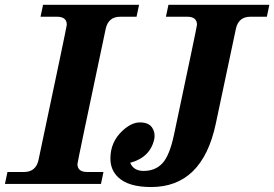

<svg xmlns="http://www.w3.org/2000/svg" viewBox="-50 -752 1121 785"><path d="M362.8 0H-29.8L-19.5 -48.8H47.9Q96.7 -48.8 107.4 -97.7Q223.1 -644 223.1 -650.9Q223.1 -683.6 183.1 -683.6H115.7L126 -732.4H518.6L508.3 -683.6H441.9Q393.1 -683.6 382.3 -634.8Q266.6 -88.4 266.6 -81.5Q266.6 -48.8 306.6 -48.8H373ZM567.9 12.7Q474.1 12.7 432.6 -27.8Q401.4 -57.6 401.4 -104Q401.4 -172.4 451.7 -218.3Q487.8 -251.5 522 -251.5Q557.6 -251.5 571.8 -230.5Q582 -215.3 582 -197.3Q582 -190.4 580.6 -183.1Q564.5 -108.9 482.4 -86.4Q496.1 -53.2 537.1 -53.2Q585.4 -53.2 614.5 -85Q643.6 -116.7 661.6 -202.1Q755.4 -644 755.4 -650.9Q755.4 -683.6 715.3 -683.6H628.4L638.7 -732.4H1051.3L1041 -683.6H974.1Q925.3 -683.6 914.6 -634.8L832 -245.1Q776.9 12.7 567.9 12.7Z"/></svg>

Font: Munson
Style: Bold Italic
Weight: 700
Italic angle: -12°
Designer: Paul James MIller
Foundry: High-Logic / Made with FontCreator
Version: Version 2.10;May 5, 2019;FontCreator 11.5.0.2430 64-bit